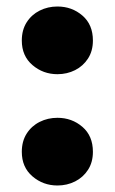

<svg xmlns="http://www.w3.org/2000/svg" viewBox="-20 -555 352 590"><path d="M156.5 -327Q112.5 -327 79.8 -355Q47 -383 47 -430.5Q47 -463 62 -486.5Q77 -510 102 -522.5Q127 -535 156.5 -535Q201 -535 233.2 -507.2Q265.5 -479.5 265.5 -430.5Q265.5 -398.5 250.5 -375.2Q235.5 -352 210.8 -339.5Q186 -327 156.5 -327ZM156.5 15Q112.5 15 79.8 -13Q47 -41 47 -88.5Q47 -121 62 -144.5Q77 -168 102 -180.5Q127 -193 156.5 -193Q201 -193 233.2 -165.2Q265.5 -137.5 265.5 -88.5Q265.5 -56.5 250.5 -33.2Q235.5 -10 210.8 2.5Q186 15 156.5 15Z"/></svg>

Font: Geologica Roman ExtraBold
Style: Regular
Weight: 800
Designer: Sindre Bremnes, Frode Helland
Foundry: Monokrom Skriftforlag AS
Version: Version 1.010;gftools[0.9.28]